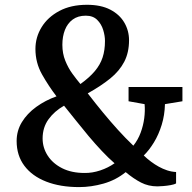

<svg xmlns="http://www.w3.org/2000/svg" viewBox="-20 -772 800 802"><path d="M742 -408.5V-349L669 -337Q668 -291.5 655.5 -250.8Q643 -210 623 -177.2Q603 -144.5 580.5 -122.5Q595 -108.5 610.8 -96.8Q626.5 -85 643.2 -75.8Q660 -66.5 678 -60.5Q696 -54.5 715.5 -53.5V-6Q708.5 -1.5 693 1.2Q677.5 4 662 5.2Q646.5 6.5 637.5 6.5Q600 6.5 569 -9.5Q538 -25.5 505 -53Q464.5 -20 412.8 -5.2Q361 9.5 310.5 9.5Q231.5 9.5 172.8 -13.5Q114 -36.5 81.8 -79.5Q49.5 -122.5 49.5 -183Q49.5 -226 71.5 -262Q93.5 -298 131.5 -325.5Q169.5 -353 216 -369.5Q183 -412.5 155.5 -461.2Q128 -510 128 -567.5Q128 -616.5 153.8 -658.5Q179.5 -700.5 227.8 -726.2Q276 -752 343.5 -752Q401.5 -752 440.5 -731.8Q479.5 -711.5 499.2 -677.8Q519 -644 519 -604Q519 -552.5 499 -514Q479 -475.5 440.5 -444.2Q402 -413 346.5 -382Q380 -338.5 411 -301Q442 -263.5 472.8 -229.5Q503.5 -195.5 537 -163.5Q556.5 -188 567.5 -217.8Q578.5 -247.5 582.5 -278.2Q586.5 -309 584 -337L517 -349V-408.5ZM240.5 -585Q240.5 -548.5 252.8 -518.2Q265 -488 282.5 -464Q300 -440 316 -421Q354 -448.5 376.2 -475Q398.5 -501.5 408.5 -531.8Q418.5 -562 418.5 -601Q418.5 -622.5 411 -647Q403.5 -671.5 386 -689Q368.5 -706.5 338.5 -706.5Q305.5 -706.5 283.8 -690.5Q262 -674.5 251.2 -647Q240.5 -619.5 240.5 -585ZM333 -49.5Q365.5 -49 399 -60.2Q432.5 -71.5 458.5 -90Q432.5 -112.5 405 -141.8Q377.5 -171 350.2 -203.5Q323 -236 297 -268.8Q271 -301.5 247.5 -330.5Q207 -307.5 182.5 -273.5Q158 -239.5 158 -193.5Q158 -155 179.2 -122Q200.5 -89 239.8 -69.2Q279 -49.5 333 -49.5Z"/></svg>

Font: Merriweather 24pt SemiBold
Style: Regular
Weight: 600
Designer: Eben Sorkin
Foundry: Eben Sorkin
Version: Version 2.100